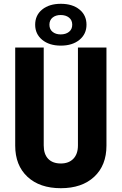

<svg xmlns="http://www.w3.org/2000/svg" viewBox="-20 -980 640 1010"><path d="M60 -214V-730H210V-215Q210 -169 233.5 -144.5Q257 -120 300 -120Q342 -120 366 -145Q390 -170 390 -215V-730H540V-214Q540 -110 475.5 -50Q411 10 300 10Q189 10 124.5 -50Q60 -110 60 -214ZM165 -850Q165 -900 202 -930Q239 -960 300 -960Q361 -960 398 -930Q435 -900 435 -850Q435 -801 398 -770.5Q361 -740 300 -740Q239 -740 202 -770.5Q165 -801 165 -850ZM360 -850Q360 -874 343 -887.5Q326 -901 299 -901Q273 -901 256.5 -887.5Q240 -874 240 -850Q240 -826 256.5 -812.5Q273 -799 299 -799Q326 -799 343 -812.5Q360 -826 360 -850Z"/></svg>

Font: JetBrains Mono Extra Bold
Style: Regular
Weight: 800
Monospace: yes
Designer: Philipp Nurullin, Konstantin Bulenkov
Foundry: JetBrains
Version: 2.002